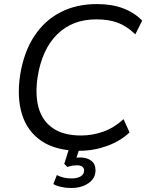

<svg xmlns="http://www.w3.org/2000/svg" viewBox="-20 -734 724 946"><path d="M372.4 8.9Q257.2 8.9 186.1 -38.2Q115.1 -85.4 88.7 -169.8Q62.4 -254.3 79.4 -365.3Q97.4 -476.9 148 -554.6Q198.7 -632.4 277.7 -673.4Q356.7 -714.4 458.9 -713.9Q531 -713.9 586.3 -693.1Q641.5 -672.3 680.6 -632.5L646.8 -565Q603.7 -605.9 559.5 -622.3Q515.3 -638.6 454.5 -638.6Q336.7 -638.6 262 -565Q187.3 -491.4 165.6 -356.3Q152.1 -268.7 170.1 -203.6Q188.2 -138.4 240.5 -102.4Q292.8 -66.4 379.4 -66.4Q435.3 -66.4 488.5 -85.2Q541.8 -104.1 588.8 -146.9L618.3 -81.4Q571.4 -37.7 506.1 -14.4Q440.9 8.9 372.4 8.9ZM330.7 192.3Q304.9 192.3 281.6 187.1Q258.2 181.9 242.9 172.9L260.1 128.6Q277.6 137.1 293.8 141.1Q309.9 145.1 332.5 145.1Q360.1 145.1 377.2 135.2Q394.3 125.4 394.3 106.2Q394.3 94.1 385.5 87.2Q376.8 80.4 359.3 80.4Q349.2 80.4 338.4 81.9Q327.6 83.5 311.5 88.5L296.6 73.2L326.2 -20H377.3L352.8 55.5L328.7 49.2Q341.2 45.8 353 43.8Q364.7 41.8 374.7 41.8Q408.4 41.8 429.6 58Q450.7 74.2 450.7 104.6Q450.7 143.9 416.6 168.1Q382.5 192.3 330.7 192.3Z"/></svg>

Font: Mulish ExtraLight
Style: Italic
Weight: 200
Italic angle: -9°
Designer: Vernon Adams
Foundry: Vernon Adams
Version: Version 3.603